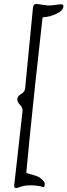

<svg xmlns="http://www.w3.org/2000/svg" viewBox="-20 -772 343 978"><path d="M167 -752 224 -744Q243 -744 262 -747Q281 -750 292 -750Q303 -750 303 -741Q303 -718 267 -701.5Q231 -685 204 -685Q196 -685 196 -676Q153 -293 133.5 -95Q114 103 114 106.5Q114 110 124 112Q166 123 180 131Q208 150 208 165.5Q208 181 200 181Q199 181 190 178Q165 172 135 172Q105 172 86.5 179Q68 186 62 186Q52 186 52 175L95 -208Q95 -225 81.5 -238.5Q68 -252 68 -266.5Q68 -281 87.5 -293Q107 -305 108 -321Q115 -389 128 -528Q141 -667 148 -734Q149 -752 167 -752Z"/></svg>

Font: Sorts Mill Goudy
Style: Italic
Weight: 400
Italic angle: -7.40001°
Version: Version 003.101